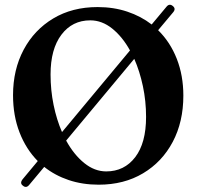

<svg xmlns="http://www.w3.org/2000/svg" viewBox="-20 -743 808 788"><path d="M74 19Q60 9 73 -7.5L135 -82Q87 -130.5 60.2 -199.5Q33.5 -268.5 33.5 -352.5Q33.5 -457 77 -538.8Q120.5 -620.5 198.5 -667.2Q276.5 -714 380.5 -714Q446.5 -714 502.5 -695.2Q558.5 -676.5 602.5 -642.5L663 -715Q675 -730 689 -718.5Q703 -707.5 691 -693L629 -619Q678.5 -570.5 705.5 -501.8Q732.5 -433 732.5 -350.5Q732.5 -243 689 -160.8Q645.5 -78.5 567.2 -31.8Q489 15 385 15Q318.5 15 262 -4Q205.5 -23 161.5 -58L100.5 15Q88 31 74 19ZM187.5 -437.5Q187.5 -372.5 200 -312Q212.5 -251.5 234.5 -201L513.5 -536Q482.5 -592 440.5 -625.8Q398.5 -659.5 350.5 -659.5Q276.5 -659.5 232 -600.5Q187.5 -541.5 187.5 -437.5ZM579.5 -263Q579.5 -328 566.5 -389.2Q553.5 -450.5 531 -501.5L251.5 -166Q283 -108.5 325.5 -74Q368 -39.5 416 -39.5Q490 -39.5 534.8 -97.8Q579.5 -156 579.5 -263Z"/></svg>

Font: Fraunces 72pt Soft SemiBold
Style: Regular
Weight: 600
Version: Version 1.000;[b76b70a41]